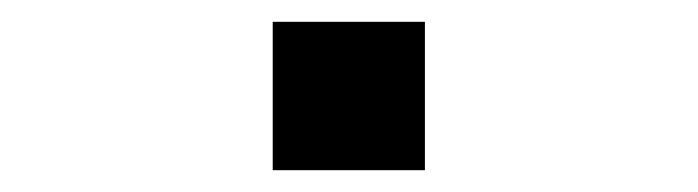

<svg xmlns="http://www.w3.org/2000/svg" viewBox="-20 -156 640 176"><path d="M230 0V-136H369.5V0Z"/></svg>

Font: Kode
Style: Regular
Weight: 400
Monospace: yes
Designer: Isa Ozler
Foundry: Kadena LLC
Version: Version 1.000;gftools[0.9.28]